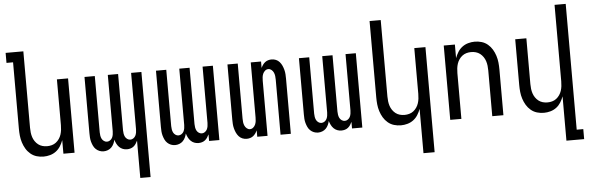

<svg xmlns="http://www.w3.org/2000/svg" viewBox="-55 -929 4111 1338"><g transform="rotate(-5 2000.0 -260.0)"><path d="M219 8Q194 8 170.5 1Q147 -6 128 -22Q109 -38 96.5 -59Q84 -80 76.5 -103.5Q69 -127 66.5 -151.5Q64 -176 64 -200V-665H18V-735H142V-200Q142 -183 144 -166.5Q146 -150 151 -134.5Q156 -119 165.5 -105Q175 -91 188 -81Q201 -71 217 -66.5Q233 -62 250 -62Q267 -62 283 -66.5Q299 -71 312 -81Q325 -91 334.5 -105Q344 -119 349 -134.5Q354 -150 356 -166.5Q358 -183 358 -200V-520H436V0H358V-95Q350 -73 337.5 -53Q325 -33 306.5 -19Q288 -5 265 1.5Q242 8 219 8Z M877 215V-46Q872 -35 865 -24.5Q858 -14 848.5 -6.5Q839 1 827 4.5Q815 8 802 8Q787 8 773 2.5Q759 -3 748.5 -13.5Q738 -24 731 -38Q724 -52 720 -66Q717 -52 710.5 -38Q704 -24 693.5 -13.5Q683 -3 668.5 2.5Q654 8 639 8Q624 8 610 2.5Q596 -3 585 -13.5Q574 -24 567.5 -38Q561 -52 557 -66.5Q553 -81 552 -96Q551 -111 551 -126V-520H623V-126Q623 -115 625 -103Q627 -91 632 -81Q637 -71 647 -64Q657 -57 668 -57Q680 -57 690 -64Q700 -71 705 -81Q710 -91 712 -103Q714 -115 714 -126V-520H786V-126Q786 -115 788 -103Q790 -91 795 -81Q800 -71 810 -64Q820 -57 832 -57Q843 -57 853 -64Q863 -71 868 -81Q873 -91 875 -103Q877 -115 877 -126V-520H949V215Z M1139 8Q1124 8 1110 2.5Q1096 -3 1085 -13.5Q1074 -24 1067.5 -38Q1061 -52 1057 -66.5Q1053 -81 1052 -96Q1051 -111 1051 -126V-520H1123V-126Q1123 -115 1125 -103Q1127 -91 1132 -81Q1137 -71 1147 -64Q1157 -57 1168 -57Q1180 -57 1190 -64Q1200 -71 1205 -81Q1210 -91 1212 -103Q1214 -115 1214 -126V-520H1286V-126Q1286 -115 1288 -103Q1290 -91 1295 -81Q1300 -71 1310 -64Q1320 -57 1332 -57Q1343 -57 1353 -64Q1363 -71 1368 -81Q1373 -91 1375 -103Q1377 -115 1377 -126V-520H1449V0H1377V-46Q1372 -35 1365 -24.5Q1358 -14 1348.5 -6.5Q1339 1 1327 4.5Q1315 8 1302 8Q1287 8 1273 2.5Q1259 -3 1248.5 -13.5Q1238 -24 1231 -38Q1224 -52 1220 -66Q1217 -52 1210.5 -38Q1204 -24 1193.5 -13.5Q1183 -3 1168.5 2.5Q1154 8 1139 8Z M1640 8Q1624 8 1609.5 2Q1595 -4 1584.5 -16Q1574 -28 1567.5 -42.5Q1561 -57 1557 -72.5Q1553 -88 1552 -103.5Q1551 -119 1551 -135V-520H1623V-135Q1623 -122 1624.5 -109.5Q1626 -97 1631 -85.5Q1636 -74 1646 -65.5Q1656 -57 1668 -57Q1681 -57 1691 -65.5Q1701 -74 1706 -85.5Q1711 -97 1712.5 -109.5Q1714 -122 1714 -135V-520H1786V-475Q1791 -486 1798 -496Q1805 -506 1814.5 -513.5Q1824 -521 1836 -524.5Q1848 -528 1860 -528Q1876 -528 1890.5 -522Q1905 -516 1915.5 -504Q1926 -492 1932.5 -477.5Q1939 -463 1943 -447.5Q1947 -432 1948 -416.5Q1949 -401 1949 -385V0H1877V-385Q1877 -398 1875.5 -410.5Q1874 -423 1869 -434.5Q1864 -446 1854 -454.5Q1844 -463 1832 -463Q1819 -463 1809 -454.5Q1799 -446 1794 -434.5Q1789 -423 1787.5 -410.5Q1786 -398 1786 -385V0H1714V-45Q1709 -34 1702 -24Q1695 -14 1685.5 -6.5Q1676 1 1664 4.5Q1652 8 1640 8Z M2139 8Q2124 8 2110 2.5Q2096 -3 2085 -13.5Q2074 -24 2067.5 -38Q2061 -52 2057 -66.5Q2053 -81 2052 -96Q2051 -111 2051 -126V-520H2123V-126Q2123 -115 2125 -103Q2127 -91 2132 -81Q2137 -71 2147 -64Q2157 -57 2168 -57Q2180 -57 2190 -64Q2200 -71 2205 -81Q2210 -91 2212 -103Q2214 -115 2214 -126V-520H2286V-126Q2286 -115 2288 -103Q2290 -91 2295 -81Q2300 -71 2310 -64Q2320 -57 2332 -57Q2343 -57 2353 -64Q2363 -71 2368 -81Q2373 -91 2375 -103Q2377 -115 2377 -126V-520H2449V0H2377V-46Q2372 -35 2365 -24.5Q2358 -14 2348.5 -6.5Q2339 1 2327 4.5Q2315 8 2302 8Q2287 8 2273 2.5Q2259 -3 2248.5 -13.5Q2238 -24 2231 -38Q2224 -52 2220 -66Q2217 -52 2210.5 -38Q2204 -24 2193.5 -13.5Q2183 -3 2168.5 2.5Q2154 8 2139 8Z M2858 215V-95Q2850 -73 2837.5 -53Q2825 -33 2806.5 -19Q2788 -5 2765 1.5Q2742 8 2719 8Q2694 8 2670.5 1Q2647 -6 2628 -22Q2609 -38 2596.5 -59Q2584 -80 2576.5 -103.5Q2569 -127 2566.5 -151.5Q2564 -176 2564 -200V-735H2642V-200Q2642 -183 2644 -166.5Q2646 -150 2651 -134.5Q2656 -119 2665.5 -105Q2675 -91 2688 -81Q2701 -71 2717 -66.5Q2733 -62 2750 -62Q2767 -62 2783 -66.5Q2799 -71 2812 -81Q2825 -91 2834.5 -105Q2844 -119 2849 -134.5Q2854 -150 2856 -166.5Q2858 -183 2858 -200V-520H2936V215Z M3064 0V-520H3142V-425Q3150 -447 3162.5 -467Q3175 -487 3193.5 -501Q3212 -515 3235 -521.5Q3258 -528 3281 -528Q3306 -528 3329.5 -521Q3353 -514 3372 -498Q3391 -482 3403.5 -461Q3416 -440 3423.5 -416.5Q3431 -393 3433.5 -368.5Q3436 -344 3436 -320V0H3358V-320Q3358 -337 3356 -353.5Q3354 -370 3349 -385.5Q3344 -401 3334.5 -415Q3325 -429 3312 -439Q3299 -449 3283 -453.5Q3267 -458 3250 -458Q3233 -458 3217 -453.5Q3201 -449 3188 -439Q3175 -429 3165.5 -415Q3156 -401 3151 -385.5Q3146 -370 3144 -353.5Q3142 -337 3142 -320V0Z M3858 215V-95Q3850 -73 3837.5 -53Q3825 -33 3806.5 -19Q3788 -5 3765 1.5Q3742 8 3719 8Q3694 8 3670.5 1Q3647 -6 3628 -22Q3609 -38 3596.5 -59Q3584 -80 3576.5 -103.5Q3569 -127 3566.5 -151.5Q3564 -176 3564 -200V-520H3642V-200Q3642 -183 3644 -166.5Q3646 -150 3651 -134.5Q3656 -119 3665.5 -105Q3675 -91 3688 -81Q3701 -71 3717 -66.5Q3733 -62 3750 -62Q3767 -62 3783 -66.5Q3799 -71 3812 -81Q3825 -91 3834.5 -105Q3844 -119 3849 -134.5Q3854 -150 3856 -166.5Q3858 -183 3858 -200V-735H3936V145H3982V215Z"/></g></svg>

Font: HulyMono
Style: Regular
Weight: 400
Monospace: yes
Designer: Belleve Invis
Foundry: Belleve Invis
Version: Version 33.2.5; ttfautohint (v1.8.4)